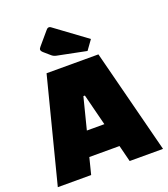

<svg xmlns="http://www.w3.org/2000/svg" viewBox="-154 -973 949 1082"><g transform="rotate(-20 320.5 -432.0)"><path d="M5 0ZM411 -99H230L205 0H5L165 -625H476L636 0H436ZM373 -244 325 -433H316L268 -244ZM251 -699Q236 -702 225 -711L187 -744Q176 -754 176 -762Q176 -769 185 -779L248 -853Q254 -860 257.5 -862Q261 -864 266 -864Q272 -864 277 -860L466 -721L425 -664Z"/></g></svg>

Font: Changa Black
Style: Regular
Weight: 900
Designer: Eduardo Rodriguez Tunni
Foundry: Eduardo Rodriguez Tunni
Version: Version 2.001; ttfautohint (v1.5.10-5e6f)